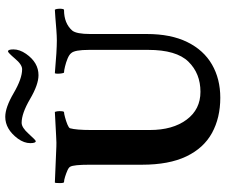

<svg xmlns="http://www.w3.org/2000/svg" viewBox="-86 -796 887 756"><g transform="rotate(-90 358.0 -418.5)"><path d="M350.6 4.9Q271.5 4.9 211.9 -27.8Q152.3 -60.5 119.6 -128.9Q86.9 -197.3 86.9 -303.7V-509.8Q86.9 -572.3 79.1 -585.9Q76.2 -591.8 64 -597.2Q51.8 -602.5 39.1 -606.4Q26.4 -610.4 18.6 -610.4Q14.6 -610.4 14.6 -627Q14.6 -644.5 16.6 -646.5L158.2 -640.6Q168 -639.6 202.1 -641.6Q236.3 -643.6 294.9 -646.5Q297.9 -637.7 297.9 -628.9Q297.9 -610.4 293.9 -610.4Q288.1 -610.4 273.4 -606.4Q258.8 -602.5 245.6 -597.2Q232.4 -591.8 230.5 -586.9Q223.6 -562.5 223.6 -503.9V-272.5Q223.6 -182.6 264.2 -127.9Q304.7 -73.2 374 -73.2Q446.3 -73.2 492.7 -120.6Q539.1 -168 539.1 -279.3V-511.7Q539.1 -568.4 526.4 -582Q520.5 -589.8 505.4 -596.2Q490.2 -602.5 474.1 -606.4Q458 -610.4 450.2 -610.4Q448.2 -610.4 446.8 -618.2Q445.3 -626 445.3 -635.3Q445.3 -644.5 447.3 -646.5Q492.2 -642.6 524.4 -640.6Q556.6 -638.7 576.2 -638.7Q592.8 -638.7 618.2 -640.6Q643.6 -642.6 666.5 -644.5Q689.5 -646.5 697.3 -646.5Q701.2 -639.6 701.2 -628.9Q701.2 -610.4 696.3 -610.4Q643.6 -610.4 615.2 -578.1Q601.6 -561.5 601.6 -506.8V-284.2Q601.6 -189.5 569.8 -125Q538.1 -60.5 481.4 -27.8Q424.8 4.9 350.6 4.9ZM439.5 -710.9Q402.3 -710.9 345.7 -744.1Q289.1 -777.3 252 -777.3Q233.4 -777.3 209 -750Q183.6 -721.7 179.7 -721.7Q171.9 -721.7 171.9 -743.2Q171.9 -767.6 189.5 -792Q226.6 -841.8 275.4 -841.8Q312.5 -841.8 369.1 -808.6Q425.8 -775.4 462.9 -775.4Q481.4 -775.4 504.9 -803.7Q528.3 -831.1 533.2 -831.1Q541 -831.1 541 -809.6Q541 -785.2 523.4 -759.8Q489.3 -710.9 439.5 -710.9Z"/></g></svg>

Font: Crimson Text
Style: Bold
Weight: 700
Designer: Sebastian Kosch
Foundry: Sebastian Kosch
Version: Version 1.100